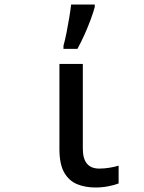

<svg xmlns="http://www.w3.org/2000/svg" viewBox="-20 -823 640 853"><path d="M404 10Q358 10 322 -5Q286 -20 265 -57Q244 -94 244 -161V-539H348V-162Q348 -74 421 -74Q444 -74 467.5 -78Q491 -82 507 -87V-8Q490 -1 461.5 4.5Q433 10 404 10ZM262 -620Q269 -645 275.5 -677.5Q282 -710 287.5 -743.5Q293 -777 296 -803H401V-792Q395 -769 383 -736.5Q371 -704 355.5 -669.5Q340 -635 324 -606H262Z"/></svg>

Font: Noto Sans Mono Medium
Style: Regular
Weight: 500
Designer: Monotype Design Team
Foundry: Monotype Imaging Inc.
Version: Version 2.014